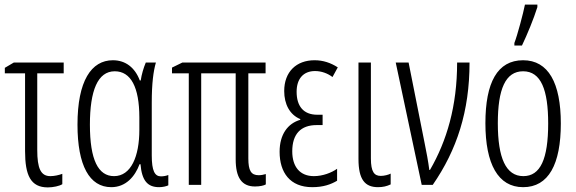

<svg xmlns="http://www.w3.org/2000/svg" viewBox="-20 -804 2507 835"><path d="M257 -532H40L1 -509V-485H89V-147C89 -42 113 11 188 11C211 11 239 5 251 -3V-48C235 -42 215 -38 199 -38C157 -38 142 -72 142 -152V-485H257Z M464 10C527 10 567 -36 587 -90H591C597 -18 622 10 672 10C688 10 704 6 712 2V-43C703 -39 690 -37 680 -37C653 -37 640 -61 640 -128V-358C640 -441 647 -494 658 -532H614C604 -508 596 -481 592 -454H588C567 -510 526 -542 471 -542C377 -542 317 -452 317 -262C317 -84 369 10 464 10ZM476 -38C407 -38 371 -109 371 -262C371 -410 405 -494 479 -494C549 -494 586 -425 586 -293V-239C586 -124 550 -38 476 -38Z M1105 -42C1072 -42 1060 -62 1060 -115V-485H1135V-532H773L728 -510V-485H801V0H855V-485H1005V-111C1005 -32 1031 7 1089 7C1110 7 1128 3 1136 -2V-47C1126 -44 1115 -42 1105 -42Z M1383 -305H1360C1299 -305 1270 -343 1270 -405C1270 -461 1299 -495 1350 -495C1378 -495 1405 -485 1426 -469L1449 -511C1418 -531 1385 -542 1348 -542C1269 -542 1216 -492 1216 -408C1216 -351 1240 -305 1286 -286V-283C1231 -267 1196 -219 1196 -144C1196 -54 1241 10 1338 10C1386 10 1419 -2 1446 -18V-70C1422 -53 1384 -38 1345 -38C1285 -38 1251 -78 1251 -146C1251 -221 1288 -260 1357 -260H1383Z M1593 -532H1539V-113C1539 -23 1567 10 1624 10C1645 10 1662 6 1679 -2V-49C1670 -44 1651 -39 1636 -39C1608 -39 1593 -56 1593 -115Z M1701 -532 1814 0H1862C1967 -152 2022 -320 2022 -532H1968C1968 -342 1923 -191 1850 -65H1847C1843 -98 1834 -147 1827 -180L1757 -532Z M2217 -606H2250C2273 -654 2301 -722 2317 -773V-784H2263C2256 -748 2230 -650 2217 -617ZM2419 -267C2419 -443 2365 -542 2255 -542C2143 -542 2091 -445 2091 -268C2091 -91 2146 10 2255 10C2366 10 2419 -90 2419 -267ZM2145 -268C2145 -416 2178 -494 2255 -494C2333 -494 2364 -413 2364 -267C2364 -112 2330 -38 2256 -38C2180 -38 2145 -117 2145 -268Z"/></svg>

Font: Noto Sans Display Condensed Light
Style: Regular
Weight: 300
Width: 3
Designer: Monotype Design Team
Foundry: Monotype Imaging Inc.
Version: Version 1.900